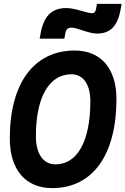

<svg xmlns="http://www.w3.org/2000/svg" viewBox="-20 -965 650 995"><path d="M250.5 9.8C460 9.8 583.5 -161.6 583.5 -451.7C583.5 -609.9 502.9 -703.1 367.2 -703.1C155.8 -703.1 30.8 -533.7 30.8 -247.1C30.8 -85.4 112.3 9.8 250.5 9.8ZM268.1 -113.3C204.1 -113.3 166 -167.5 166 -259.3C166 -460.9 234.4 -580.1 350.1 -580.1C411.6 -580.1 448.2 -527.8 448.2 -439.5C448.2 -234.4 381.3 -113.3 268.1 -113.3ZM185.5 -764.6H313.5L318.8 -793.9C322.3 -813.5 332 -821.8 351.6 -821.8C379.9 -821.8 438.5 -791 482.9 -791C552.7 -791 590.3 -830.6 606 -920.4L610.4 -944.8H482.4L478 -919.4C475.1 -903.3 468.3 -896.5 457.5 -896.5C430.2 -896.5 368.7 -923.3 324.7 -923.3C248 -923.3 206.5 -882.3 189.9 -789.1Z"/></svg>

Font: Cascadia Code
Style: Bold Italic
Weight: 700
Italic angle: -10°
Monospace: yes
Designer: Aaron Bell
Foundry: Saja Typeworks
Version: Version 2404.023